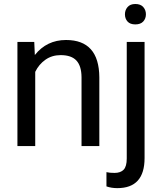

<svg xmlns="http://www.w3.org/2000/svg" viewBox="-20 -741 831 974"><path d="M68.4 0ZM153.8 -528.3 156.7 -461.9Q217.3 -538.1 314.9 -538.1Q482.4 -538.1 483.9 -349.1V0H393.6V-349.6Q393.1 -406.7 367.4 -434.1Q341.8 -461.4 287.6 -461.4Q243.7 -461.4 210.4 -438Q177.2 -414.6 158.7 -376.5V0H68.4V-528.3ZM713.4 -528.3V61Q713.4 213.4 575.2 213.4Q545.4 213.4 520 204.6V132.3Q535.6 136.2 561 136.2Q591.3 136.2 607.2 119.9Q623 103.5 623 63V-528.3ZM613.8 -668.5Q613.8 -689.9 627.2 -705.3Q640.6 -720.7 666.5 -720.7Q692.9 -720.7 706.5 -705.6Q720.2 -690.4 720.2 -668.5Q720.2 -646.5 706.5 -631.8Q692.9 -617.2 666.5 -617.2Q640.1 -617.2 627 -631.8Q613.8 -646.5 613.8 -668.5Z"/></svg>

Font: Roboto
Style: Regular
Weight: 400
Designer: Google
Version: Version 2.134; 2016; ttfautohint (v1.6)